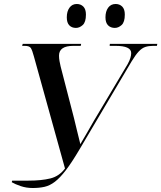

<svg xmlns="http://www.w3.org/2000/svg" viewBox="-20 -934 809 963"><path d="M39 -20 41 -28H122Q188 -28 232.5 -39Q277 -50 306 -89L150 -651Q142 -681 135 -692.5Q128 -704 104 -704H91L94 -714H387L385 -704H348Q276 -704 276 -655Q276 -642 278.5 -627.5Q281 -613 284 -601L351 -342Q358 -315 365.5 -282Q373 -249 383 -211Q400 -240 417 -269Q434 -298 452 -330L620 -612Q630 -630 634 -643.5Q638 -657 638 -668Q638 -704 559 -704H530L531 -714H769L767 -704H748Q726 -704 709 -698.5Q692 -693 676 -676Q660 -659 640 -626L379 -185Q340 -119 310.5 -80.5Q281 -42 255.5 -22.5Q230 -3 203.5 3Q177 9 144 9Q112 9 84 -0.5Q56 -10 39 -20ZM556 -794Q535 -794 522 -807Q509 -820 509 -847Q509 -877 522.5 -895.5Q536 -914 560 -914Q580 -914 593 -901Q606 -888 606 -861Q606 -823 590 -808.5Q574 -794 556 -794ZM361 -794Q340 -794 327.5 -807Q315 -820 315 -847Q315 -877 328.5 -895.5Q342 -914 365 -914Q385 -914 398 -901Q411 -888 411 -861Q411 -823 395 -808.5Q379 -794 361 -794Z"/></svg>

Font: Noto Serif Display Medium
Style: Italic
Weight: 500
Italic angle: -12°
Designer: Monotype Design Team
Foundry: Monotype Imaging Inc.
Version: Version 2.009